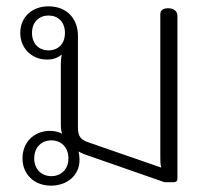

<svg xmlns="http://www.w3.org/2000/svg" viewBox="-20 -575 669 606"><path d="M141 11C191 11 231 -21 231 -70C231 -79 230 -89 228 -97C238 -91 248 -87 258 -84L499 0H529C535 0 540 -3 540 -11V-524C540 -540 529 -549 510 -549C494 -549 486 -541 486 -531V-80C486 -67 486 -56 489 -46L261 -125C235 -134 226 -143 226 -174V-462C226 -515 192 -555 133 -555C82 -555 44 -522 44 -471C44 -422 81 -387 128 -387C149 -387 163 -393 175 -403C173 -392 172 -384 172 -374V-182C172 -171 173 -161 176 -153C165 -159 151 -162 136 -162C86 -161 51 -125 51 -75C51 -24 89 11 141 11ZM133 -416C104 -416 81 -436 81 -471C81 -506 104 -526 133 -526C163 -526 185 -506 185 -471C185 -436 163 -416 133 -416ZM142 -19C112 -19 88 -40 88 -75C88 -111 112 -132 142 -132C172 -132 196 -111 196 -75C196 -40 172 -19 142 -19Z"/></svg>

Font: Maitree Light
Style: Regular
Weight: 300
Designer: CadsonDemak Team
Foundry: CadsonDemak
Version: Version 1.000;PS 001.000;hotconv 1.0.88;makeotf.lib2.5.64775